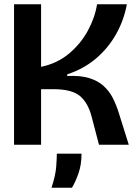

<svg xmlns="http://www.w3.org/2000/svg" viewBox="-20 -680 644 902"><path d="M46 0V-660H173V-366Q249 -382 304 -428Q359 -474 392.5 -535.5Q426 -597 436 -660H576Q562 -584 524.5 -518Q487 -452 429 -403.5Q371 -355 296 -331V-323Q358 -326 399.5 -313Q441 -300 467.5 -275.5Q494 -251 510 -219.5Q526 -188 537 -153L585 0H445L411 -130Q394 -197 355.5 -229Q317 -261 231 -261H173V0ZM222 202Q241 144 244 103.5Q247 63 247 42H363Q363 94 348.5 135Q334 176 318 202Z"/></svg>

Font: Bricolage Grotesque 96pt SemiBold
Style: Regular
Weight: 600
Designer: Mathieu Triay
Foundry: Atelier Triay
Version: Version 1.001; ttfautohint (v1.8.4.7-5d5b);gftools[0.9.33.de